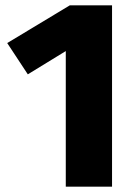

<svg xmlns="http://www.w3.org/2000/svg" viewBox="-20 -698 513 718"><path d="M399 -678H241L7 -537L84 -420L226 -507V0H399Z"/></svg>

Font: Fira Sans ExtraBold
Style: Regular
Weight: 800
Designer: bBox Type GmbH & Carrois Corporate GbR & Edenspiekermann AG
Foundry: bBox Type GmbH & Carrois Corporate GbR & Edenspiekermann AG
Version: Version 4.300;PS 004.300;hotconv 1.0.88;makeotf.lib2.5.64775